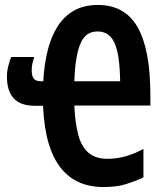

<svg xmlns="http://www.w3.org/2000/svg" viewBox="-20 -744 640 775"><path d="M398 11Q336 11 290 -12.5Q244 -36 213.5 -82.5Q183 -129 168 -198Q153 -267 153 -357Q153 -446 166.5 -514Q180 -582 207.5 -629Q235 -676 276.5 -700Q318 -724 375 -724Q429 -724 469 -702Q509 -680 535 -635Q561 -590 574 -521Q587 -452 587 -358V-318H280Q283 -249 295.5 -201Q308 -153 336.5 -128Q365 -103 413 -103Q453 -103 490 -114Q527 -125 559 -143V-28Q525 -12 487.5 -0.5Q450 11 398 11ZM121 -317Q63 -317 35.5 -347Q8 -377 8 -434Q8 -457 13.5 -477.5Q19 -498 25 -514H118Q114 -501 111 -488.5Q108 -476 108 -460Q108 -438 116 -427Q124 -416 146 -416H162V-317ZM465 -416Q464 -471 458.5 -509Q453 -547 442 -571Q431 -595 414 -606Q397 -617 374 -617Q350 -617 333.5 -606Q317 -595 306 -571Q295 -547 288.5 -509Q282 -471 280 -416Z"/></svg>

Font: Noto Sans Mono
Style: Bold
Weight: 700
Designer: Monotype Design Team
Foundry: Monotype Imaging Inc.
Version: Version 2.014